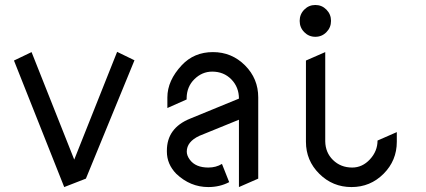

<svg xmlns="http://www.w3.org/2000/svg" viewBox="-20 -758 1725 778"><path d="M240.2 0 36.6 -512.7 107.9 -546.9 280.8 -111.3 454.6 -547.9 524.9 -513.7 328.1 -34.2Z M736.8 -143.6Q736.8 -127.4 749.5 -110.4Q772.9 -79.1 824.2 -79.1Q855.5 -79.1 879.4 -93.8L908.7 -20Q870.6 0 824.2 0Q751 0 694.3 -53.7Q656.2 -92.8 656.2 -143.6Q656.2 -145.5 656.2 -147.5Q656.2 -238.8 749.5 -276.9L948.2 -358.4Q948.2 -404.8 917.5 -436.3Q886.7 -467.8 839.8 -467.8Q798.8 -467.8 767.6 -437Q737.3 -407.2 736.3 -361.8V-355L658.2 -320.3V-363.3Q658.2 -431.6 716.8 -494.1Q766.6 -546.9 842.8 -546.9Q918.9 -546.9 972.7 -493.2Q1026.4 -439.5 1026.4 -363.3V-34.2L948.2 0V-272.9L787.6 -207.5Q736.8 -183.6 736.8 -143.6Z M1509.8 -188.5 1587.9 -222.7V-183.6Q1587.9 -107.4 1534.2 -53.7Q1480.5 0 1404.3 0Q1328.1 0 1273.9 -53.7Q1219.7 -107.4 1219.7 -183.6V-512.7L1297.9 -546.9V-185.1Q1298.8 -139.6 1329.1 -109.9Q1360.4 -79.1 1407.2 -79.1Q1448.2 -79.1 1479 -112.3Q1509.8 -145.5 1509.8 -188.5ZM1212.9 -627.7Q1194.3 -646.5 1194.3 -673.3Q1194.3 -700.2 1212.9 -719Q1231.4 -737.8 1257.8 -737.8Q1284.2 -737.8 1302.7 -719Q1321.3 -700.2 1321.3 -673.3Q1321.3 -646.5 1302.7 -627.7Q1284.2 -608.9 1257.8 -608.9Q1231.4 -608.9 1212.9 -627.7Z"/></svg>

Font: NovaMono
Style: Regular
Weight: 400
Monospace: yes
Version: Version 1.2